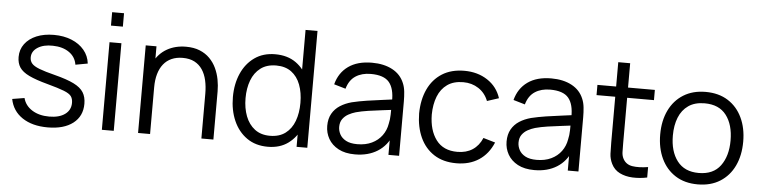

<svg xmlns="http://www.w3.org/2000/svg" viewBox="-45 -945 4664 1179"><g transform="rotate(5 2287.0 -355.0)"><path d="M271.7 14.3Q176.7 14.3 115.4 -26.6Q54.2 -67.5 40 -140.7L115 -153Q126.8 -107 169.8 -79.8Q212.7 -52.7 275.7 -52.7Q337 -52.7 372.5 -78.4Q408 -104.2 408 -148.7Q408 -173.7 396.7 -189.4Q385.3 -205.2 350.9 -218.7Q316.5 -232.2 248 -250.7Q174.7 -270.3 133 -290.5Q91.3 -310.7 74 -336.9Q56.7 -363.2 56.7 -401Q56.7 -447 82.5 -481.8Q108.3 -516.5 154.4 -535.8Q200.5 -555 261.7 -555Q322.5 -555 370.7 -535.3Q418.8 -515.7 448.4 -480.2Q478 -444.7 483.3 -397.7L408.3 -384Q400.8 -431.7 361.2 -459.3Q321.5 -487 260.7 -488Q203.2 -489.5 167.1 -466.3Q131 -443.2 131 -404.7Q131 -383 143.9 -367.7Q156.8 -352.3 191.1 -339Q225.3 -325.7 289 -309.7Q363.5 -290.7 406.1 -269.6Q448.7 -248.5 466.5 -219.9Q484.3 -191.3 484.3 -149.7Q484.3 -73 427.7 -29.3Q371 14.3 271.7 14.3Z M605 -642.3V-725H678.3V-642.3ZM605 0V-540H678.3V0Z M1218.5 0V-275.7Q1218.5 -320.5 1210 -358.2Q1201.5 -396 1182.7 -424.2Q1163.8 -452.3 1134.1 -467.8Q1104.3 -483.3 1061.8 -483.3Q1023 -483.3 993.2 -470Q963.3 -456.7 943.2 -431.4Q923 -406.2 912.6 -370Q902.2 -333.8 902.2 -288L850.2 -299.7Q850.2 -382.7 879.2 -439.2Q908.2 -495.7 959.1 -524.5Q1010 -553.3 1076.2 -553.3Q1124.7 -553.3 1160.8 -538.5Q1197 -523.7 1222.2 -498.2Q1247.5 -472.7 1263 -439.8Q1278.5 -406.8 1285.5 -370.2Q1292.5 -333.5 1292.5 -297V0ZM828.2 0V-540H894.5V-407H902.2V0Z M1628.7 15Q1552.8 15 1499.3 -22.7Q1445.8 -60.3 1417.4 -125Q1389 -189.7 1389 -270.7Q1389 -351.2 1417.2 -415.6Q1445.5 -480 1498.5 -517.5Q1551.5 -555 1625.7 -555Q1701.7 -555 1753.7 -518Q1805.7 -481 1832.3 -416.7Q1859 -352.3 1859 -270.7Q1859 -190 1832.4 -125.3Q1805.8 -60.7 1754.5 -22.8Q1703.2 15 1628.7 15ZM1636 -53.3Q1693.5 -53.3 1731.1 -81.5Q1768.7 -109.7 1787 -158.8Q1805.3 -208 1805.3 -270.7Q1805.3 -334 1786.8 -382.8Q1768.3 -431.7 1731.1 -459.2Q1693.8 -486.7 1637.7 -486.7Q1579.5 -486.7 1541.6 -458.1Q1503.7 -429.5 1485.3 -380.6Q1467 -331.7 1467 -270.7Q1467 -209.2 1485.8 -159.9Q1504.7 -110.7 1542.2 -82Q1579.7 -53.3 1636 -53.3ZM1805.3 0V-406.7H1797.7V-720H1871.3V0Z M2166.2 15Q2104.8 15 2063.8 -7.1Q2022.7 -29.2 2002.1 -65.6Q1981.5 -102 1981.5 -145Q1981.5 -189.2 1999.2 -220.3Q2016.8 -251.5 2047.8 -271.4Q2078.7 -291.3 2118.8 -302Q2160.2 -312 2209.8 -319.7Q2259.5 -327.3 2307.3 -333.2Q2355.2 -339.2 2391.2 -344.3L2364.8 -328.7Q2366.5 -408.3 2334 -447Q2301.5 -485.7 2220.8 -485.7Q2165.5 -485.7 2127.2 -460.7Q2088.8 -435.7 2073.5 -381.7L2001.8 -402.7Q2020.7 -475 2076.7 -515Q2132.7 -555 2222.2 -555Q2296 -555 2347.8 -527.3Q2399.7 -499.7 2421.2 -447Q2431.2 -423.7 2434.2 -394.7Q2437.2 -365.7 2437.2 -335.3V0H2371.5V-135.7L2390.5 -127.3Q2363 -57.8 2305.1 -21.4Q2247.2 15 2166.2 15ZM2174.5 -48.7Q2226 -48.7 2264.4 -67.1Q2302.8 -85.5 2326.4 -117.7Q2350 -149.8 2356.8 -190.7Q2363 -216.7 2363.6 -247.8Q2364.2 -278.8 2364.2 -294.7L2392.2 -280Q2354.3 -275 2310.7 -269.9Q2267 -264.8 2224.7 -258.5Q2182.3 -252.2 2148.5 -243Q2125.5 -236.3 2104.1 -224.6Q2082.7 -212.8 2068.9 -193.5Q2055.2 -174.2 2055.2 -145Q2055.2 -121.5 2066.9 -99.4Q2078.7 -77.3 2104.8 -63Q2131 -48.7 2174.5 -48.7Z M2791 15Q2709.3 15 2653 -21.5Q2596.7 -58 2567.3 -122.3Q2538 -186.7 2537 -270Q2538 -355 2567.9 -419.2Q2597.8 -483.3 2654.3 -519.2Q2710.8 -555 2791.7 -555Q2873.5 -555 2934.2 -515.1Q2995 -475.2 3017.3 -405.7L2945.3 -382.3Q2926.3 -431 2885.2 -457.8Q2844.2 -484.7 2791 -484.7Q2731.3 -484.7 2692.5 -457.2Q2653.7 -429.8 2634.7 -381.4Q2615.7 -333 2615 -270Q2616 -173.2 2660.1 -114.2Q2704.2 -55.3 2791 -55.3Q2846 -55.3 2884.7 -80.7Q2923.3 -106 2943.7 -154.3L3017.3 -132.7Q2987.3 -60.7 2929.3 -22.8Q2871.3 15 2791 15Z M3271.7 15Q3210.3 15 3169.2 -7.1Q3128.2 -29.2 3107.6 -65.6Q3087 -102 3087 -145Q3087 -189.2 3104.7 -220.3Q3122.3 -251.5 3153.2 -271.4Q3184.2 -291.3 3224.3 -302Q3265.7 -312 3315.3 -319.7Q3365 -327.3 3412.8 -333.2Q3460.7 -339.2 3496.7 -344.3L3470.3 -328.7Q3472 -408.3 3439.5 -447Q3407 -485.7 3326.3 -485.7Q3271 -485.7 3232.7 -460.7Q3194.3 -435.7 3179 -381.7L3107.3 -402.7Q3126.2 -475 3182.2 -515Q3238.2 -555 3327.7 -555Q3401.5 -555 3453.3 -527.3Q3505.2 -499.7 3526.7 -447Q3536.7 -423.7 3539.7 -394.7Q3542.7 -365.7 3542.7 -335.3V0H3477V-135.7L3496 -127.3Q3468.5 -57.8 3410.6 -21.4Q3352.7 15 3271.7 15ZM3280 -48.7Q3331.5 -48.7 3369.9 -67.1Q3408.3 -85.5 3431.9 -117.7Q3455.5 -149.8 3462.3 -190.7Q3468.5 -216.7 3469.1 -247.8Q3469.7 -278.8 3469.7 -294.7L3497.7 -280Q3459.8 -275 3416.2 -269.9Q3372.5 -264.8 3330.2 -258.5Q3287.8 -252.2 3254 -243Q3231 -236.3 3209.6 -224.6Q3188.2 -212.8 3174.4 -193.5Q3160.7 -174.2 3160.7 -145Q3160.7 -121.5 3172.4 -99.4Q3184.2 -77.3 3210.3 -63Q3236.5 -48.7 3280 -48.7Z M3966.5 0Q3920.8 9.5 3876.6 7.6Q3832.3 5.7 3797.6 -11.4Q3762.8 -28.5 3745.2 -64.3Q3730.5 -94.3 3729.2 -125.2Q3727.8 -156.2 3727.8 -195.7V-690H3801.2V-198.3Q3801.2 -164.5 3801.9 -141.8Q3802.7 -119 3812.2 -101.3Q3830.2 -67.8 3869.3 -61.5Q3908.5 -55.2 3966.5 -64.3ZM3612.5 -477V-540H3966.5V-477Z M4278.7 15Q4198.2 15 4141 -21.5Q4083.8 -58 4053.4 -122.4Q4023 -186.8 4023 -270.7Q4023 -355.5 4054 -419.6Q4085 -483.7 4142.3 -519.3Q4199.7 -555 4278.7 -555Q4359.5 -555 4416.8 -518.7Q4474 -482.3 4504.3 -418.2Q4534.7 -354.2 4534.7 -270.7Q4534.7 -185.7 4504.1 -121.4Q4473.5 -57.2 4416.1 -21.1Q4358.7 15 4278.7 15ZM4278.7 -55.3Q4368.5 -55.3 4412.6 -115.2Q4456.7 -175.2 4456.7 -270.7Q4456.7 -368.3 4412.2 -426.5Q4367.8 -484.7 4278.7 -484.7Q4218.2 -484.7 4178.8 -457.3Q4139.5 -430 4120.2 -381.8Q4101 -333.7 4101 -270.7Q4101 -173.2 4146.1 -114.2Q4191.2 -55.3 4278.7 -55.3Z"/></g></svg>

Font: Manrope ExtraLight
Style: Regular
Weight: 200
Designer: Mikhail Sharanda
Foundry: Mikhail Sharanda
Version: Version 4.505